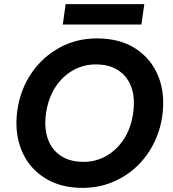

<svg xmlns="http://www.w3.org/2000/svg" viewBox="-20 -898 840 930"><path d="M380 12Q296 12 232.5 -17Q169 -46 127.5 -97Q86 -148 69.5 -216.5Q53 -285 64 -364Q79 -466 133 -544.5Q187 -623 269 -667.5Q351 -712 449 -712Q561 -712 637 -662.5Q713 -613 747 -528Q781 -443 766 -336Q755 -260 721 -196Q687 -132 635.5 -85.5Q584 -39 519 -13.5Q454 12 380 12ZM385 -114Q445 -114 495.5 -143Q546 -172 580.5 -225Q615 -278 625 -351Q635 -421 617 -473.5Q599 -526 555 -556Q511 -586 444 -586Q384 -586 333 -557Q282 -528 248 -475.5Q214 -423 203 -350Q193 -281 211 -227.5Q229 -174 273.5 -144Q318 -114 385 -114ZM284 -779 298 -878H679L665 -779Z"/></svg>

Font: Host Grotesk Black
Style: Italic
Weight: 900
Italic angle: -8°
Designer: Doğukan Karapınar based on Poppins by Indian Type Foundry, Jonny Pinhorn
Foundry: Element Type
Version: Version 1.000; ttfautohint (v1.8.4.7-5d5b);gftools[0.9.33]